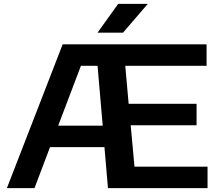

<svg xmlns="http://www.w3.org/2000/svg" viewBox="-20 -968 1136 988"><path d="M15.5 0 302.5 -740H1043V-629.5H624.5L642 -434H991.5V-323.5H652.5L672 -110.5H1048V0H535.5L517.5 -211H237.5L157.5 0ZM396.5 -629.5 279.5 -321.5H508.5L482 -629.5ZM482 -800 588 -948H740.5L613 -800Z"/></svg>

Font: Encode Sans Exp SmBold
Style: Regular
Weight: 600
Width: 7
Designer: Multiple Designers
Foundry: Impallari Type
Version: Version 3.002; ttfautohint (v1.8.3) -l 8 -r 50 -G 200 -x 14 